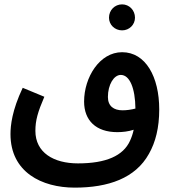

<svg xmlns="http://www.w3.org/2000/svg" viewBox="-20 -671 787 879"><path d="M539 -532C572 -532 598 -558 598 -590C598 -624 572 -651 539 -651C505 -651 479 -624 479 -590C479 -558 505 -532 539 -532ZM322 188C476 188 600 145 662 33C692 -20 709 -86 709 -170C709 -319 647 -432 539 -432C436 -432 365 -317 365 -206C365 -120 419 -66 517 -66C541 -66 568 -69 592 -77C588 -58 582 -41 575 -26C544 42 466 77 337 77C226 77 142 28 142 -72C142 -120 153 -158 183 -228L84 -269C35 -166 28 -96 28 -57C28 117 171 188 322 188ZM474 -227C474 -283 501 -328 533 -328C574 -328 599 -267 600 -174C581 -169 560 -166 541 -166C501 -166 474 -185 474 -227Z"/></svg>

Font: Noto Sans Arabic Cond SemBd
Style: Regular
Weight: 600
Width: 3
Designer: Monotype Design Team, Nadine Chahine, Nizar Qandah and Khaled Hosny
Foundry: Monotype Imaging Inc.
Version: Version 2.012